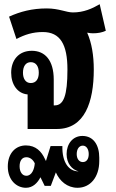

<svg xmlns="http://www.w3.org/2000/svg" viewBox="-20 -612 551 911"><path d="M111 0H250C382 0 425 -128 425 -282C425 -349 415 -409 394 -456V-457C404 -455 413 -454 421 -454C445 -454 465 -458 482 -466L453 -592C417 -571 377 -553 326 -553C294 -553 260 -572 202 -572C132 -572 76 -557 23 -533L58 -427C98 -448 136 -460 183 -460C266 -460 300 -401 300 -282C300 -159 282 -112 240 -112H235V-234C235 -327 193 -371 131 -371C68 -371 33 -326 33 -267C33 -211 63 -168 111 -164ZM126 -218C102 -218 89 -238 89 -267C89 -297 102 -317 126 -317C151 -317 164 -297 164 -267C164 -237 151 -218 126 -218ZM103 279C136 279 158 256 172 229L192 270H221L245 206C263 247 299 279 348 279C408 279 451 229 451 152V136C451 77 424 33 371 33C325 33 296 71 296 119C296 163 321 193 353 201H352C307 201 274 159 276 81H220L198 152L193 142C177 107 150 78 103 78C55 78 17 114 17 178C17 242 58 279 103 279ZM373 157C355 157 344 141 344 119C344 96 355 79 373 79C390 79 401 96 401 119C401 142 391 157 373 157ZM105 222C86 222 73 204 73 177C73 153 83 134 105 134C121 134 136 144 145 163C143 191 131 222 105 222Z"/></svg>

Font: Noto Sans Thai Looped ExtraCondensed
Style: Bold
Weight: 700
Width: 2
Designer: Sasikarn Vongin, Ben Mitchell
Foundry: The Fontpad Ltd
Version: Version 1.001